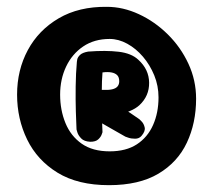

<svg xmlns="http://www.w3.org/2000/svg" viewBox="-20 -669 624 562"><path d="M299 -127Q208 -127 148.5 -163.5Q89 -200 59.5 -260.5Q30 -321 30 -392Q30 -464 61.5 -522.5Q93 -581 152 -615.5Q211 -650 293 -649Q340 -649 386.5 -627.5Q433 -606 471 -568.5Q509 -531 531.5 -482.5Q554 -434 554 -380Q554 -309 527 -251.5Q500 -194 443.5 -160.5Q387 -127 299 -127ZM301 -226Q349 -226 380.5 -246.5Q412 -267 428 -303Q444 -339 444 -384Q444 -418 431.5 -448.5Q419 -479 398.5 -503Q378 -527 352.5 -541Q327 -555 301 -555Q256 -555 223.5 -533Q191 -511 173.5 -474Q156 -437 156 -392Q156 -347 171.5 -309Q187 -271 219 -248.5Q251 -226 301 -226ZM244 -254Q226 -255 217.5 -264Q209 -273 206.5 -281.5Q204 -290 204 -290Q203 -309 202 -343Q201 -377 201.5 -416Q202 -455 205 -488Q205 -488 206 -494.5Q207 -501 214 -508Q221 -515 238 -518Q290 -522 327.5 -517.5Q365 -513 385 -494Q416 -466 416.5 -427Q417 -388 388 -361Q377 -351 360 -344Q343 -337 322.5 -334Q302 -331 278 -334L280 -282Q280 -282 277.5 -275Q275 -268 267.5 -261Q260 -254 244 -254ZM347 -269Q323 -283 300.5 -295.5Q278 -308 244 -328Q244 -331 253 -337.5Q262 -344 274 -351Q286 -358 295 -363Q304 -368 304 -368Q319 -362 328 -358Q337 -354 344 -349.5Q351 -345 361 -338.5Q371 -332 388 -320Q388 -320 394.5 -313.5Q401 -307 403.5 -296Q406 -285 394 -271Q387 -263 375.5 -263Q364 -263 355.5 -266Q347 -269 347 -269ZM278 -406Q297 -405 308 -407.5Q319 -410 324 -416Q329 -422 329 -431Q329 -443 323 -449Q317 -455 306 -457Q295 -459 280 -457Q279 -444 278.5 -431.5Q278 -419 278 -406Z"/></svg>

Font: Sour Gummy Black
Style: Regular
Weight: 900
Designer: Stefie Justprince
Foundry: Eifetstype
Version: Version 1.000